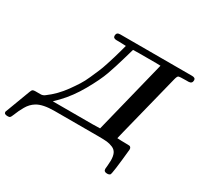

<svg xmlns="http://www.w3.org/2000/svg" viewBox="-201 -910 1380 1328"><g transform="rotate(30 489.0 -246.0)"><path d="M-22 174.8Q-22 171.9 54.2 -27.8Q60.1 -43.9 66.7 -47.9Q73.2 -51.8 86.9 -51.8H129.9Q146 -51.8 161.1 -63Q196.3 -88.9 226.6 -119.9Q256.8 -150.9 282.5 -186.5Q308.1 -222.2 328.6 -254.2Q349.1 -286.1 366.9 -327.1Q384.8 -368.2 397 -396Q409.2 -423.8 422.6 -466.3Q436 -508.8 442.1 -528.3Q448.2 -547.9 459.2 -587.9Q470.2 -627.9 472.2 -636.2Q434.1 -638.2 415 -638.2H397Q369.1 -638.2 369.1 -659.2Q369.1 -686 397.9 -686H972.2Q1000 -686 1000 -666Q1000 -639.2 972.2 -638.2H953.1Q899.9 -638.2 891.8 -634Q883.8 -629.9 877 -602.1L752.9 -106.9Q746.1 -76.2 740.2 -54.2Q766.1 -52.2 819.8 -51.8H825.2Q834 -51.8 839.1 -50.8Q844.2 -49.8 848.6 -44.4Q853 -39.1 853 -27.8Q833 175.3 824.2 186Q816.4 193.8 800.8 193.8Q773.9 193.8 773.9 170.9Q773.9 169.9 776.4 144.5Q778.8 119.1 778.8 103Q778.8 67.9 768.8 46.4Q758.8 24.9 735.4 14.9Q711.9 4.9 688 2.4Q664.1 0 620.1 0H271Q176.8 0 130.9 28.8Q96.7 49.8 75 87.9Q53.2 126 42 156Q30.8 186 22.9 190.9Q18.1 193.8 4.9 193.8Q-22 193.8 -22 174.8ZM226.1 -51.8H543L603 -53.2L748 -637.2Q736.8 -638.2 713.9 -638.2H575.2Q536.1 -638.2 528.8 -637.2Q527.8 -635.3 505.4 -556.6Q482.9 -478 459.5 -412.1Q436 -346.2 382.1 -251Q328.1 -155.8 262.2 -87.9Z"/></g></svg>

Font: CMU Serif
Style: BoldItalic
Weight: 700
Italic angle: -14.04°
Version: Version 0.7.0